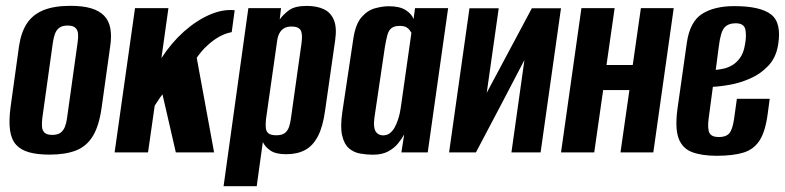

<svg xmlns="http://www.w3.org/2000/svg" viewBox="-20 -523 2694 659"><path d="M150 7.7Q109 7.7 80.6 -0.1Q52.1 -7.8 35.6 -25.8Q19.1 -43.8 14.5 -75.5Q9.9 -107.1 16.3 -155.7L45.5 -365.9Q52.6 -412.9 72.8 -443.2Q93 -473.5 129.7 -488.3Q166.4 -503 222 -503Q264 -503 292.5 -494.6Q320.9 -486.1 337.3 -469.2Q353.6 -452.2 358.5 -426.5Q363.5 -400.8 358.5 -365.9L329.2 -156.4Q320.5 -91.6 298.7 -56Q277 -20.4 240.5 -6.4Q204 7.7 150 7.7ZM159.5 -60Q177.5 -60 187.6 -67.3Q197.6 -74.6 202.9 -88Q208.1 -101.3 210.1 -117.7L246.5 -377.9Q249.1 -395 247.8 -407.9Q246.5 -420.7 238.3 -428Q230.2 -435.3 212.2 -435.3Q194.1 -435.3 184.1 -428Q174 -420.7 169.1 -407.9Q164.2 -395 161.6 -377.9L125.2 -117.7Q123.2 -101.3 124.2 -88Q125.2 -74.6 133.3 -67.3Q141.5 -60 159.5 -60Z M373.4 0 443.4 -495H558.1L534 -323.4Q567.9 -375.8 610.8 -414.2Q653.8 -452.5 699.2 -472.3Q744.5 -492.1 785.5 -487.9L775.3 -412.7Q750.7 -407.8 730 -395.6Q709.4 -383.4 692.9 -367.9Q682 -358.4 672.9 -347.6Q663.7 -336.8 655.2 -324.7L714.8 0H583.5L537.7 -199.1Q529.9 -189.7 522.9 -178.5Q515.9 -167.3 511 -160.4L488.1 0Z M747.4 116 832.4 -495H944.5L940.1 -456.2Q951.8 -473 971.9 -487.9Q992 -502.7 1032.8 -502.7Q1067.6 -502.7 1091.5 -491.4Q1115.4 -480 1126 -454.3Q1136.7 -428.5 1130.4 -385L1096 -144.8Q1088.6 -89.6 1071.7 -56.4Q1054.7 -23.1 1027.7 -8.4Q1000.7 6.3 962.5 6.3Q926.5 6.3 908.3 -6.2Q890.1 -18.7 882.1 -35.4L861.1 116ZM928 -58.7Q947.3 -58.7 957.2 -66.1Q967.1 -73.5 971.9 -87.1Q976.6 -100.6 978.6 -117L1014.7 -373.2Q1016.3 -386 1016.5 -396.6Q1016.6 -407.2 1013.8 -415.2Q1011 -423.1 1003.1 -427.5Q995.2 -431.9 980.4 -431.9Q966.2 -431.9 957.2 -427.1Q948.1 -422.3 942.8 -414.9Q937.4 -407.6 934.8 -399Q932.2 -390.4 931.2 -382.7L893 -114.1Q891.1 -97.4 892.3 -84.5Q893.4 -71.6 901.7 -65.2Q910 -58.7 928 -58.7Z M1259.5 8Q1238.2 8 1216.4 4.1Q1194.6 0.3 1178.1 -13.6Q1161.6 -27.5 1154.5 -57.2Q1147.3 -86.8 1155 -138.7L1192.5 -388.8Q1200.1 -440.3 1221 -464.1Q1241.9 -487.9 1267.6 -494.7Q1293.3 -501.6 1314.5 -501.6Q1351.3 -501.6 1371.9 -488.7Q1392.5 -475.8 1399.5 -457.7L1404.5 -495H1518.1L1448.1 0H1357.7L1367.3 -61.6Q1359.3 -46.8 1346.3 -30.8Q1333.4 -14.8 1312.5 -3.4Q1291.6 8 1259.5 8ZM1295 -58.4Q1308.4 -58.4 1318.1 -65.9Q1327.8 -73.4 1334.5 -85.4Q1341.1 -97.5 1345.6 -111Q1350.2 -124.6 1352.6 -136.5Q1355 -148.5 1356 -156.5L1392.1 -410.4Q1390.1 -413.3 1386.5 -418.9Q1383 -424.5 1375 -429.3Q1367.1 -434.1 1351.6 -434.1Q1333.5 -434.1 1323.9 -426.6Q1314.3 -419.1 1310 -404Q1305.8 -388.9 1301.5 -364.7L1264.9 -117.6Q1262.6 -99.3 1264.4 -87.5Q1266.1 -75.6 1270.9 -69.5Q1275.7 -63.4 1282.1 -60.9Q1288.4 -58.4 1295 -58.4Z M1521.4 0 1591.4 -494.7H1691.8L1650.6 -204.5L1805.5 -494.7H1905.5L1835.5 0H1735.4L1780 -317Q1738.2 -237.5 1697.1 -158.5Q1656 -79.6 1613.6 0Z M1905.6 0 1975.6 -495H2089.6L2061.7 -300H2151.8L2179.7 -495H2292.4L2222.4 0H2109.7L2140.3 -213.8H2050.2L2019.6 0Z M2439.7 11.7Q2389.2 11.7 2355.7 -0.8Q2322.2 -13.3 2309.2 -48.1Q2296.3 -83 2305.3 -149.6L2337.5 -376.8Q2348.2 -449.2 2390.2 -475.6Q2432.2 -502 2500 -502Q2589.7 -502 2626.5 -473.4Q2663.3 -444.8 2650.7 -369Q2643.5 -325 2617 -297.2Q2590.6 -269.3 2555.4 -253.8Q2520.1 -238.3 2485.3 -232.1Q2450.5 -226 2426.8 -225L2412.5 -118Q2407.6 -81.5 2414.9 -67Q2422.2 -52.6 2447.5 -52.6Q2471.7 -52.6 2483 -65.3Q2494.2 -78.1 2499.5 -114.5L2509.2 -183.9H2621.9L2614.9 -131.9Q2607.2 -72.7 2587.6 -41.7Q2568 -10.6 2532.3 0.6Q2496.6 11.7 2439.7 11.7ZM2436.6 -283.1Q2447.6 -284.1 2462.7 -287.2Q2477.8 -290.3 2492.9 -299Q2508 -307.7 2520.1 -324.4Q2532.2 -341.1 2536.8 -369Q2542.6 -398.4 2538.5 -420.7Q2534.4 -443.1 2505.1 -443.1Q2479.5 -443.1 2466.4 -428.3Q2453.4 -413.5 2447.5 -366Z"/></svg>

Font: Alumni Sans Thin
Style: Italic
Weight: 100
Italic angle: -8°
Designer: Robert E. Leuschke
Foundry: Robert E. Leuschke
Version: Version 1.016